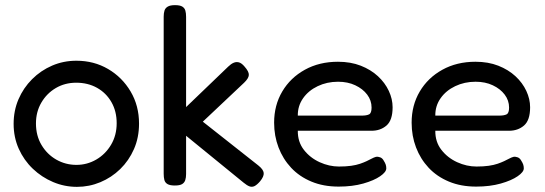

<svg xmlns="http://www.w3.org/2000/svg" viewBox="-20 -718 2139 754"><path d="M282.2 15.8Q233.2 15.8 188.5 -3.1Q143.8 -22 108.8 -55.4Q73.8 -88.8 53.6 -133.9Q33.5 -179 33.5 -231.5Q33.5 -283.5 52.6 -328.1Q71.8 -372.8 106 -407Q140.2 -441.2 184.8 -460.4Q229.2 -479.5 280.2 -479.5Q349 -479.5 404.5 -447Q460 -414.5 493 -358.6Q526 -302.8 526 -232.5Q526 -177.8 506.1 -132.5Q486.2 -87.2 452.1 -54Q418 -20.8 374.1 -2.5Q330.2 15.8 282.2 15.8ZM280.2 -70.5Q322.2 -70.5 358.2 -91.5Q394.2 -112.5 416.2 -149.6Q438.2 -186.8 438.2 -234.2Q438.2 -281 417.6 -317Q397 -353 361.1 -373.1Q325.2 -393.2 279.2 -393.2Q234.8 -393.2 199.1 -372.2Q163.5 -351.2 142.4 -315.1Q121.2 -279 121.2 -233.2Q121.2 -185.2 143.1 -148.5Q165 -111.8 201.2 -91.1Q237.5 -70.5 280.2 -70.5Z M994.5 -68.2Q1014.2 -52.5 1015.6 -38.8Q1017 -25 1001.2 -5.8Q989.2 8 979.5 12.8Q969.8 17.5 959.8 13.9Q949.8 10.2 936.5 -0.8L710.8 -184.8V-34.5Q710.8 -20.8 707.5 -10.6Q704.2 -0.5 695.1 5Q686 10.5 666.2 10.5Q647.5 10.5 637.9 4.9Q628.2 -0.8 625.5 -11.2Q622.8 -21.8 622.8 -35.5V-652.5Q622.8 -666.5 626 -676.5Q629.2 -686.5 638.9 -692.1Q648.5 -697.8 667.2 -697.8Q686.8 -697.8 695.9 -692.1Q705 -686.5 707.9 -676.4Q710.8 -666.2 710.8 -651.5V-297.5L876 -456.2Q887.2 -467.2 897.8 -471.6Q908.2 -476 918.6 -473Q929 -470 940 -457Q958 -436.8 957.2 -423.5Q956.5 -410.2 938.5 -393L776.5 -240.2Z M1310 14.8Q1250 14.8 1202.9 -4.9Q1155.8 -24.5 1123.4 -59.1Q1091 -93.8 1073.8 -139Q1056.5 -184.2 1056.5 -236.2Q1056.5 -304.8 1088.5 -358.8Q1120.5 -412.8 1177.2 -444.1Q1234 -475.5 1307.2 -475.5Q1357.2 -475.5 1396.8 -460Q1436.2 -444.5 1464.1 -418.8Q1492 -393 1506.9 -361Q1521.8 -329 1521.8 -296.8Q1521.8 -245.8 1497.9 -225.1Q1474 -204.5 1439 -204.5H1149.5Q1149 -160.8 1173.5 -129.4Q1198 -98 1235.4 -81Q1272.8 -64 1311.2 -64Q1338.5 -64 1358.9 -66.9Q1379.2 -69.8 1394 -74.9Q1408.8 -80 1419.6 -85.1Q1430.5 -90.2 1439.4 -95Q1448.2 -99.8 1456.2 -102Q1464.5 -103.5 1473.1 -100.1Q1481.8 -96.8 1487 -87Q1492.5 -78.5 1494.8 -71.5Q1497 -64.5 1497 -56.8Q1497 -42.5 1472.9 -25.9Q1448.8 -9.2 1406.5 2.8Q1364.2 14.8 1310 14.8ZM1149.5 -264H1401Q1419.5 -264 1429.4 -268.9Q1439.2 -273.8 1439.2 -295.5Q1439.2 -323.5 1422 -346.4Q1404.8 -369.2 1375.2 -383.1Q1345.8 -397 1307.5 -397Q1264 -397 1227.6 -379.6Q1191.2 -362.2 1170.1 -332Q1149 -301.8 1149.5 -264Z M1850 14.8Q1790 14.8 1742.9 -4.9Q1695.8 -24.5 1663.4 -59.1Q1631 -93.8 1613.8 -139Q1596.5 -184.2 1596.5 -236.2Q1596.5 -304.8 1628.5 -358.8Q1660.5 -412.8 1717.2 -444.1Q1774 -475.5 1847.2 -475.5Q1897.2 -475.5 1936.8 -460Q1976.2 -444.5 2004.1 -418.8Q2032 -393 2046.9 -361Q2061.8 -329 2061.8 -296.8Q2061.8 -245.8 2037.9 -225.1Q2014 -204.5 1979 -204.5H1689.5Q1689 -160.8 1713.5 -129.4Q1738 -98 1775.4 -81Q1812.8 -64 1851.2 -64Q1878.5 -64 1898.9 -66.9Q1919.2 -69.8 1934 -74.9Q1948.8 -80 1959.6 -85.1Q1970.5 -90.2 1979.4 -95Q1988.2 -99.8 1996.2 -102Q2004.5 -103.5 2013.1 -100.1Q2021.8 -96.8 2027 -87Q2032.5 -78.5 2034.8 -71.5Q2037 -64.5 2037 -56.8Q2037 -42.5 2012.9 -25.9Q1988.8 -9.2 1946.5 2.8Q1904.2 14.8 1850 14.8ZM1689.5 -264H1941Q1959.5 -264 1969.4 -268.9Q1979.2 -273.8 1979.2 -295.5Q1979.2 -323.5 1962 -346.4Q1944.8 -369.2 1915.2 -383.1Q1885.8 -397 1847.5 -397Q1804 -397 1767.6 -379.6Q1731.2 -362.2 1710.1 -332Q1689 -301.8 1689.5 -264Z"/></svg>

Font: Fredoka Light
Style: Regular
Weight: 300
Designer: Ben Nathan
Foundry: Milena B. Brandão, Ben Nathan
Version: Version 2.001